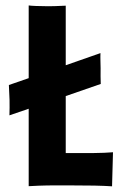

<svg xmlns="http://www.w3.org/2000/svg" viewBox="-20 -672 477 696"><path d="M84 2.9C94.7 2 140.6 0 179.2 0H225.6C305.7 0 349.6 1 386.2 3.4C386.2 -2 389.6 -120.1 389.6 -120.1C378.4 -118.7 338.9 -117.2 319.3 -117.2H218.3V-323.7L345.2 -367.7C344.2 -383.8 344.7 -409.2 344.7 -424.8C344.7 -439 343.3 -462.4 344.2 -479.5L218.3 -435.5V-651.4C186 -649.9 168.5 -649.4 154.8 -649.4C124.5 -649.4 89.4 -650.9 84 -652.3V-388.7L12.2 -363.8C13.2 -348.1 14.2 -326.7 14.6 -309.6C15.1 -293 14.6 -271.5 14.2 -253.9L84 -277.8Z"/></svg>

Font: HammersmithOne
Style: Regular
Weight: 400
Designer: Nicole Fally
Foundry: Nicole Fally
Version: Version 1.003